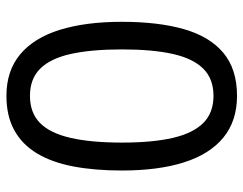

<svg xmlns="http://www.w3.org/2000/svg" viewBox="-102 -664 775 612"><g transform="rotate(90 286.0 -357.5)"><path d="M523 -358Q523 -271 510 -203Q497 -135 468.5 -87.5Q440 -40 394.5 -15Q349 10 285 10Q205 10 152.5 -34Q100 -78 74.5 -160.5Q49 -243 49 -358Q49 -474 72.5 -556Q96 -638 148 -681.5Q200 -725 285 -725Q365 -725 418 -681.5Q471 -638 497 -556Q523 -474 523 -358ZM137 -358Q137 -260 151.5 -195Q166 -130 198.5 -97.5Q231 -65 285 -65Q339 -65 371.5 -97Q404 -129 419 -194.5Q434 -260 434 -358Q434 -456 419 -520.5Q404 -585 371.5 -617.5Q339 -650 285 -650Q231 -650 198.5 -617.5Q166 -585 151.5 -520.5Q137 -456 137 -358Z"/></g></svg>

Font: uguzrati25
Style: Book
Weight: 400
Designer: Jelle Bosma - Monotype Design Team, Universal Thirst
Foundry: Monotype Imaging Inc.
Version: Version 2.106